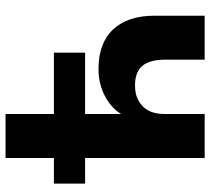

<svg xmlns="http://www.w3.org/2000/svg" viewBox="-52 -688 740 675"><g transform="rotate(-90 317.5 -350.0)"><path d="M100 0H254.7V-140.4Q254.7 -163.3 260.4 -182Q266.1 -200.7 278.6 -214.5Q291.2 -228.3 310 -236.6Q328.8 -244.8 354.8 -244.8Q403 -244.8 424.3 -218.6Q445.7 -192.3 445.7 -140.3V0H600.3V-176.6Q600.3 -270 552.3 -321.6Q504.2 -373.2 413.1 -373.2Q382.2 -373.2 356 -365.7Q329.8 -358.3 309.8 -346.2Q289.8 -334.2 275.8 -320.3Q261.9 -306.5 254.7 -293.2V-420.3H470.3V-530H254.7V-700H100V-530H10V-420.3H100Z"/></g></svg>

Font: Golos Text VF
Style: Regular
Weight: 400
Designer: A.Korolkova, Vitaly Kuzmin
Foundry: ParaType Ltd
Version: Version 2.005